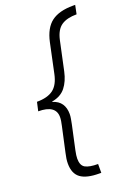

<svg xmlns="http://www.w3.org/2000/svg" viewBox="-163 -780 717 1004"><g transform="rotate(-20 195.5 -278.0)"><path d="M208 158Q138 158 104.5 133.5Q71 109 71 53Q71 40 73 26Q75 12 79 -5L109 -142Q112 -155 114 -167.5Q116 -180 116 -190Q116 -257 19 -257L30 -306Q89 -306 121 -330Q153 -354 165 -411L200 -576Q216 -650 258.5 -682Q301 -714 379 -714H391L381 -665Q327 -665 296 -644Q265 -623 253 -569L218 -406Q207 -355 181 -322Q155 -289 105 -280V-278Q138 -268 153.5 -245Q169 -222 169 -188Q169 -176 166.5 -162Q164 -148 161 -133L132 1Q126 29 126 46Q126 84 148.5 96.5Q171 109 219 109V158Z"/></g></svg>

Font: Noto Sans Light
Style: Italic
Weight: 300
Italic angle: -12°
Designer: Monotype Design Team
Foundry: Monotype Imaging Inc.
Version: Version 2.013; ttfautohint (v1.8.4.7-5d5b)